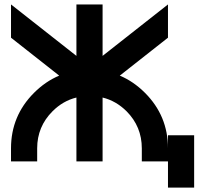

<svg xmlns="http://www.w3.org/2000/svg" viewBox="-20 -723 919 860"><path d="M439.5 -286.1V0H322.3V-286.1Q262.2 -271.5 215.3 -224.6Q146.5 -155.8 146.5 -58.6V0H29.3V-58.6Q29.3 -204.1 132.3 -307.1Q183.6 -358.4 245.1 -384.3L29.3 -554.2V-703.1L322.3 -472.7V-703.1H439.5V-472.7L732.4 -703.1V-554.2L516.6 -384.3Q578.1 -358.4 629.4 -307.1Q732.4 -204.1 732.4 -58.6V-117.2H849.6V117.2H732.4V0H615.2V-58.6Q615.2 -155.8 546.9 -224.6Q499.5 -271.5 439.5 -286.1Z"/></svg>

Font: Gerhaus
Style: Regular
Weight: 400
Designer: GGBotNet
Foundry: GGBotNet
Version: 1.01